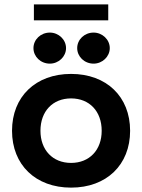

<svg xmlns="http://www.w3.org/2000/svg" viewBox="-20 -848 650 878"><path d="M305 -510C143 -510 35 -406 35 -250C35 -94 143 10 305 10C467 10 575 -94 575 -250C575 -406 467 -510 305 -510ZM305 -103C221 -103 165 -162 165 -250C165 -339 221 -398 305 -398C389 -398 445 -339 445 -250C445 -162 389 -103 305 -103ZM208 -699C166 -699 133 -667 133 -628C133 -589 166 -557 208 -557C248 -557 282 -589 282 -628C282 -667 248 -699 208 -699ZM408 -699C366 -699 333 -667 333 -628C333 -589 366 -557 408 -557C448 -557 482 -589 482 -628C482 -667 448 -699 408 -699ZM135 -755H475V-828H135Z"/></svg>

Font: Goli SemiBold
Style: Regular
Weight: 600
Designer: jaikishan Patel
Foundry: MagicType
Version: Version 1.000;Glyphs 3.2 (3242)